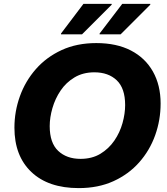

<svg xmlns="http://www.w3.org/2000/svg" viewBox="-20 -953 858 985"><path d="M54 -298Q54 -381 82 -459Q110 -537 164 -598.5Q218 -660 296 -696Q374 -732 474 -732Q578 -732 651.5 -694Q725 -656 764.5 -586Q804 -516 804 -422Q804 -337 776 -259Q748 -181 694 -120Q640 -59 562 -23.5Q484 12 384 12Q228 12 141 -70.5Q54 -153 54 -298ZM235 -306Q235 -220 278.5 -179Q322 -138 393 -138Q452 -138 495 -164Q538 -190 566.5 -231.5Q595 -273 608.5 -321.5Q622 -370 622 -414Q622 -500 579 -541Q536 -582 464 -582Q406 -582 362.5 -556Q319 -530 291 -488.5Q263 -447 249 -398.5Q235 -350 235 -306ZM491 -777V-781L607 -933H751V-929L599 -777ZM293 -777V-781L408 -933H553V-929L401 -777Z"/></svg>

Font: Kufam
Style: Bold Italic
Weight: 700
Italic angle: -11°
Designer: Artur Schmal
Foundry: Original Type
Version: Version 1.301; ttfautohint (v1.8.3)